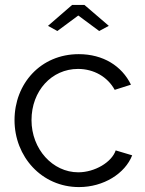

<svg xmlns="http://www.w3.org/2000/svg" viewBox="-20 -750 589 780"><path d="M213 -624 298 -687 383 -624 422 -645 323 -730H273L175 -645ZM39 -262C39 -114 149 10 301 10C401 10 488 -45 517 -119L450 -139C434 -91 365 -50 298 -50C194 -50 108 -144 108 -262C108 -381 190 -470 297 -470C361 -470 417 -438 446 -385L512 -406C475 -482 399 -530 300 -530C145 -530 39 -410 39 -262Z"/></svg>

Font: Raleway Reg
Style: Regular
Weight: 400
Designer: Matt McInerney, Pablo Impallari, Rodrigo Fuenzalida
Foundry: Matt McInerney, Pablo Impallari, Rodrigo Fuenzalida
Version: Version 3.00 July 28, 2015